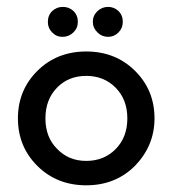

<svg xmlns="http://www.w3.org/2000/svg" viewBox="-20 -542 510 568"><path d="M121.6 -477.3Q121.6 -496.9 134.5 -509.3Q147.4 -521.6 166 -521.6Q184.5 -521.6 197.4 -509.3Q210.3 -496.9 210.3 -477.3Q210.3 -458.8 196.9 -445.9Q183.5 -433 164.9 -433Q146.4 -433 134 -446.4Q121.6 -458.8 121.6 -477.3ZM254.6 -477.3Q254.6 -495.9 268 -508.8Q281.4 -521.6 300 -521.6Q317.5 -521.6 330.4 -509.3Q343.3 -496.9 343.3 -477.3Q343.3 -458.8 330.4 -445.9Q317.5 -433 300 -433Q281.4 -433 268 -446.4Q254.6 -459.8 254.6 -477.3ZM235.1 -66Q287.6 -66 322.2 -101Q356.7 -136.1 356.7 -191.8Q356.7 -247.4 322.2 -282.5Q287.6 -317.5 235.1 -317.5Q182.5 -317.5 148.5 -282.5Q114.4 -247.4 114.4 -191.8Q114.4 -136.1 148.5 -102.1Q182.5 -66 235.1 -66ZM235.1 6.2Q148.5 6.2 90.7 -51Q33 -108.2 33 -191.8Q33 -275.3 90.7 -332.5Q148.5 -389.7 235.1 -389.7Q321.6 -389.7 379.4 -332.5Q437.1 -275.3 437.1 -191.8Q437.1 -111.3 379.4 -51.5Q321.6 6.2 235.1 6.2Z"/></svg>

Font: NATS
Style: Regular
Weight: 400
Designer: Purushoth Kumar Guthula
Foundry: Silicon Andhra, USA.
Version: Version 1.0.4; ttfautohint (v1.2.25-373a) -l 7 -r 28 -G 50 -